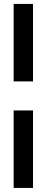

<svg xmlns="http://www.w3.org/2000/svg" viewBox="-20 -801 235 968"><path d="M146.5 -390.6H48.8V-781.2H146.5ZM146.5 146.5H48.8V-244.1H146.5Z"/></svg>

Font: Cadman
Style: Bold
Weight: 700
Designer: Paul James MIller
Foundry: High-Logic / Made with FontCreator
Version: Version 2.114;March 28, 2021;FontCreator 13.0.0.2683 64-bit